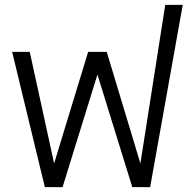

<svg xmlns="http://www.w3.org/2000/svg" viewBox="-20 -768 800 788"><path d="M164.1 0 29.8 -555.2H102.1L202.1 -97.2L341.8 -555.2H418L556.2 -97.2L658.2 -748H730L596.2 0H522.9L379.9 -461.9L236.8 0Z"/></svg>

Font: LT Superior
Style: Regular
Weight: 400
Designer: Daniel Lyons
Foundry: LyonsType
Version: Version 1.000